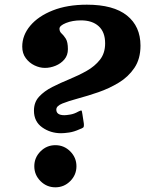

<svg xmlns="http://www.w3.org/2000/svg" viewBox="-20 -785 620 820"><path d="M320 -233Q296 -222 274.8 -219Q253.5 -216 241 -216Q195.5 -216 160.2 -241Q125 -266 125 -312.5Q125 -348.5 147 -372.2Q169 -396 203.5 -413.5Q238 -431 277 -447Q316 -463 350.5 -482.5Q385 -502 407 -530Q429 -558 429 -600Q429 -648 401.5 -673Q374 -698 326 -698Q289.5 -698 261.8 -686.8Q234 -675.5 234 -662.5Q234 -650 243 -642Q252 -634 261 -619.8Q270 -605.5 270 -575Q270 -549 255 -531.2Q240 -513.5 217.2 -504.2Q194.5 -495 172 -495Q149.5 -495 127.2 -505.8Q105 -516.5 90 -536.8Q75 -557 75 -586Q75 -634.5 109.2 -675.2Q143.5 -716 205.5 -740.5Q267.5 -765 351 -765Q464.5 -765 522.2 -718.8Q580 -672.5 580 -590Q580 -533.5 554 -495Q528 -456.5 487 -431.8Q446 -407 400.2 -391.2Q354.5 -375.5 313.5 -364.5Q272.5 -353.5 246.5 -343Q220.5 -332.5 220.5 -317Q220.5 -293 255 -293Q263.5 -293 280.2 -295.8Q297 -298.5 314.5 -308.5Q324.5 -313.5 327.2 -313.2Q330 -313 332 -297L338 -258Q339.5 -243.5 335.2 -240.2Q331 -237 320 -233ZM126.5 -75Q126.5 -112 153 -138.5Q179.5 -165 216.5 -165Q253.5 -165 280 -138.5Q306.5 -112 306.5 -75Q306.5 -38 280 -11.5Q253.5 15 216.5 15Q179.5 15 153 -11.5Q126.5 -38 126.5 -75Z"/></svg>

Font: Besley*
Style: Bold Italic
Weight: 700
Italic angle: -13°
Designer: Owen Earl
Foundry: indestructible type*
Version: Version 2.000; ttfautohint (v1.8.3)